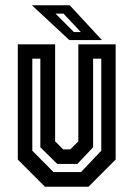

<svg xmlns="http://www.w3.org/2000/svg" viewBox="-20 -708 506 728"><path d="M150.5 0 47.5 -103V-540H189V-172L219.5 -141.5H246.5L277 -172V-540H418.5V-103L315.5 0ZM183 -55.5H287L364 -136.5V-485.5H333V-149.5L273.5 -86.5H197L133 -149.5V-485.5H102.5V-136.5ZM366.5 -556H243L101 -688H244.5ZM286.5 -586.5 220.5 -656.5H190.5L260 -586.5Z"/></svg>

Font: Tourney Condensed SemiBold
Style: Regular
Weight: 600
Width: 3
Designer: Tyler Finck
Foundry: Etcetera Type Co
Version: Version 1.010; ttfautohint (v1.8.3)